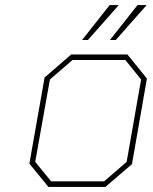

<svg xmlns="http://www.w3.org/2000/svg" viewBox="-20 -738 605 758"><path d="M304 -580 413 -718H449L327 -580ZM414 -580 523 -718H559L437 -580ZM171 0 96 -92 156 -432 261 -523H483L560 -428L501 -90L396 0ZM182 -22H391L480 -99L537 -424L475 -501H266L177 -424L119 -99Z"/></svg>

Font: Tomorrow Thin
Style: Italic
Weight: 250
Italic angle: -10°
Designer: Tony de Marco, Monica Rizzolli
Foundry: Just in Type
Version: Version 2.002